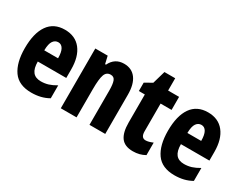

<svg xmlns="http://www.w3.org/2000/svg" viewBox="-76 -1092 1938 1530"><g transform="rotate(30 893.0 -326.5)"><path d="M239 -559Q335 -559 387 -493Q439 -427 439 -310V-231H177Q177 -167 201.5 -136.5Q226 -106 276 -106Q312 -106 344 -116Q376 -126 413 -148V-29Q378 -9 339 0.5Q300 10 255 10Q139 10 86.5 -64.5Q34 -139 34 -272Q34 -410 86 -484.5Q138 -559 239 -559ZM243 -446Q214 -446 196 -420.5Q178 -395 177 -334H304Q304 -390 288 -418Q272 -446 243 -446Z M783 -560Q854 -560 892.5 -508.5Q931 -457 931 -361V0H786V-316Q786 -373 775.5 -402Q765 -431 734 -431Q695 -431 681 -392.5Q667 -354 667 -258V0H522V-550H636L652 -481H660Q698 -560 783 -560Z M1234 -116Q1248 -116 1264.5 -120.5Q1281 -125 1300 -133V-18Q1275 -4 1248 3Q1221 10 1189 10Q1114 10 1080.5 -35Q1047 -80 1047 -172V-430H992V-507L1059 -545L1093 -663H1192V-550H1293V-430H1192V-175Q1192 -116 1234 -116Z M1556 -559Q1652 -559 1704 -493Q1756 -427 1756 -310V-231H1494Q1494 -167 1518.5 -136.5Q1543 -106 1593 -106Q1629 -106 1661 -116Q1693 -126 1730 -148V-29Q1695 -9 1656 0.5Q1617 10 1572 10Q1456 10 1403.5 -64.5Q1351 -139 1351 -272Q1351 -410 1403 -484.5Q1455 -559 1556 -559ZM1560 -446Q1531 -446 1513 -420.5Q1495 -395 1494 -334H1621Q1621 -390 1605 -418Q1589 -446 1560 -446Z"/></g></svg>

Font: Noto Sans Hebrew ExtraCondensed ExtraBold
Style: Regular
Weight: 800
Width: 2
Designer: Monotype Design Team
Foundry: Monotype Imaging Inc.
Version: Version 2.004; ttfautohint (v1.8.4.7-5d5b)